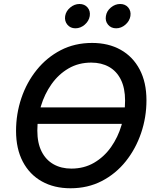

<svg xmlns="http://www.w3.org/2000/svg" viewBox="-20 -958 805 987"><path d="M644 -405.8 639.6 -321.3H149.4L153.8 -405.8ZM342.3 9.8Q258.3 9.8 195.3 -25.4Q132.3 -60.5 97.4 -126.7Q62.5 -192.9 62.5 -285.2Q62.5 -372.6 89.8 -453.6Q117.2 -534.7 168.7 -598.6Q220.2 -662.6 292.2 -700Q364.3 -737.3 453.6 -737.3Q537.6 -737.3 600.3 -702.1Q663.1 -667 698 -600.8Q732.9 -534.7 732.9 -442.4Q732.9 -355 705.3 -273.9Q677.7 -192.9 626.5 -128.7Q575.2 -64.5 503.2 -27.3Q431.2 9.8 342.3 9.8ZM346.7 -91.3Q412.1 -91.3 463.6 -121.3Q515.1 -151.4 550.8 -201.9Q586.4 -252.4 604.7 -314.7Q623 -377 623 -440.9Q623 -504.9 601.3 -548.6Q579.6 -592.3 540.3 -614.3Q501 -636.2 449.2 -636.2Q383.8 -636.2 332.3 -606.2Q280.8 -576.2 244.9 -525.4Q209 -474.6 190.4 -412.6Q171.9 -350.6 171.9 -286.6Q171.9 -223.1 193.8 -179.4Q215.8 -135.7 255.4 -113.5Q294.9 -91.3 346.7 -91.3ZM577.1 -812.5Q550.8 -812.5 535.4 -831.1Q520 -849.6 524.4 -875.5Q528.3 -901.4 550 -919.4Q571.8 -937.5 597.7 -937.5Q624 -937.5 639.2 -919.4Q654.3 -901.4 650.4 -875.5Q646 -849.6 624.5 -831.1Q603 -812.5 577.1 -812.5ZM367.7 -812.5Q341.8 -812.5 326.4 -831.1Q311 -849.6 314.9 -875.5Q319.3 -901.4 341.1 -919.4Q362.8 -937.5 388.7 -937.5Q415 -937.5 430.2 -919.4Q445.3 -901.4 441.4 -875.5Q437 -849.6 415.5 -831.1Q394 -812.5 367.7 -812.5Z"/></svg>

Font: Inter 16pt Medium
Style: Italic
Weight: 500
Italic angle: -9.3988°
Version: Version 4.001;git-66647c0bb